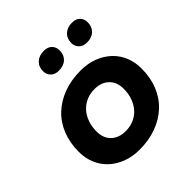

<svg xmlns="http://www.w3.org/2000/svg" viewBox="-186 -816 962 962"><g transform="rotate(-45 295.0 -335.0)"><path d="M260 10Q209 10 167.5 -6Q126 -22 96.5 -50Q67 -78 51.5 -116Q36 -154 36 -198Q36 -262 57 -314.5Q78 -367 117 -403.5Q156 -440 210 -460Q264 -480 330 -480Q381 -480 422.5 -464Q464 -448 493.5 -420Q523 -392 538.5 -354Q554 -316 554 -272Q554 -207 533 -155Q512 -103 473 -66.5Q434 -30 380 -10Q326 10 260 10ZM276 -105Q307 -105 333 -116Q359 -127 378 -147.5Q397 -168 408 -197.5Q419 -227 419 -263Q419 -310 390.5 -337.5Q362 -365 314 -365Q283 -365 257 -354Q231 -343 212 -322.5Q193 -302 182 -272.5Q171 -243 171 -207Q171 -160 199.5 -132.5Q228 -105 276 -105ZM253 -556Q226 -556 210.5 -571.5Q195 -587 195 -610Q195 -642 215.5 -661Q236 -680 270 -680Q298 -680 313 -664.5Q328 -649 328 -626Q328 -594 308 -575Q288 -556 253 -556ZM453 -556Q426 -556 410.5 -571.5Q395 -587 395 -610Q395 -642 415.5 -661Q436 -680 469 -680Q498 -680 512.5 -664.5Q527 -649 527 -626Q527 -594 507 -575Q487 -556 453 -556Z"/></g></svg>

Font: Celebes
Style: Bold Italic
Weight: 700
Italic angle: -10°
Designer: Anugrah Pasau
Foundry: Lafontype
Version: Version 1.000; ttfautohint (v1.8.4)